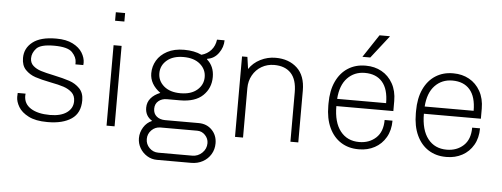

<svg xmlns="http://www.w3.org/2000/svg" viewBox="-55 -874 3178 1215"><g transform="rotate(5 1533.5 -266.0)"><path d="M460 -383 459 -369H409V-382Q409 -414 380.5 -444.5Q352 -475 264 -475Q179 -475 152.5 -446Q126 -417 126 -383Q126 -354 146 -336Q166 -318 196 -308.5Q226 -299 279 -288Q340 -275 379 -262Q418 -249 445 -221Q472 -193 472 -146Q472 -65 416.5 -27.5Q361 10 267 10H262Q189 10 144 -13Q99 -36 79.5 -69Q60 -102 60 -132Q60 -145 61 -157H111Q110 -152 110 -143Q110 -92 154.5 -64Q199 -36 276 -36Q345 -36 383 -63.5Q421 -91 421 -136Q421 -171 399.5 -191Q378 -211 346.5 -221.5Q315 -232 262 -242Q201 -254 164 -266.5Q127 -279 101 -306Q75 -333 75 -381Q75 -443 125 -482Q175 -521 272 -521H276Q338 -521 379.5 -500Q421 -479 440.5 -447Q460 -415 460 -383Z M694 -666H635V-720H694ZM690 -511V0H639V-511Z M1198 -499Q1235 -509 1259 -536Q1283 -563 1288 -603H1336Q1336 -559 1308.5 -521Q1281 -483 1237 -477L1236 -473Q1282 -433 1282 -365Q1282 -294 1233 -247Q1184 -200 1087 -200H1005Q973 -200 951.5 -182Q930 -164 930 -133Q930 -102 951 -84.5Q972 -67 1005 -67H1218Q1270 -67 1303 -33Q1336 1 1336 52Q1336 90 1317.5 121Q1299 152 1266.5 170Q1234 188 1193 188H976Q941 188 912 170Q883 152 866.5 123Q850 94 850 61Q850 24 870 -8.5Q890 -41 924 -55Q879 -82 879 -135Q879 -170 900.5 -195.5Q922 -221 960 -236Q892 -286 892 -355Q892 -399 914 -436.5Q936 -474 980 -497.5Q1024 -521 1087 -521Q1152 -521 1198 -499ZM943 -360Q943 -311 981.5 -278Q1020 -245 1087 -245Q1154 -245 1192.5 -278Q1231 -311 1231 -360Q1231 -409 1192.5 -442Q1154 -475 1087 -475Q1020 -475 981.5 -442Q943 -409 943 -360ZM980 -18Q947 -18 923.5 5.5Q900 29 900 62Q900 95 923.5 118.5Q947 142 980 142H1196Q1232 142 1258.5 116.5Q1285 91 1285 55Q1285 26 1264 4Q1243 -18 1214 -18Z M1857 -329V0H1807V-314Q1807 -395 1769.5 -435Q1732 -475 1663 -475Q1619 -475 1583 -454Q1547 -433 1526.5 -396Q1506 -359 1506 -314V0H1455V-511H1489L1500 -435Q1526 -475 1571.5 -498Q1617 -521 1668 -521Q1752 -521 1804.5 -472.5Q1857 -424 1857 -329Z M2439 -314V-250H2077Q2077 -147 2120.5 -91.5Q2164 -36 2240 -36Q2304 -36 2346.5 -75Q2389 -114 2389 -189H2439Q2439 -128 2413 -83Q2387 -38 2342.5 -14Q2298 10 2244 10H2239Q2176 10 2128 -20.5Q2080 -51 2053 -109Q2026 -167 2026 -248V-263Q2026 -344 2053 -402Q2080 -460 2128 -490.5Q2176 -521 2238 -521H2242Q2297 -521 2341.5 -496.5Q2386 -472 2412.5 -425Q2439 -378 2439 -314ZM2078 -296H2389Q2389 -385 2350 -430Q2311 -475 2239 -475Q2172 -475 2128 -429Q2084 -383 2078 -296ZM2375 -720V-717L2264 -575H2214L2310 -720Z M2995 -314V-250H2633Q2633 -147 2676.5 -91.5Q2720 -36 2796 -36Q2860 -36 2902.5 -75Q2945 -114 2945 -189H2995Q2995 -128 2969 -83Q2943 -38 2898.5 -14Q2854 10 2800 10H2795Q2732 10 2684 -20.5Q2636 -51 2609 -109Q2582 -167 2582 -248V-263Q2582 -344 2609 -402Q2636 -460 2684 -490.5Q2732 -521 2794 -521H2798Q2853 -521 2897.5 -496.5Q2942 -472 2968.5 -425Q2995 -378 2995 -314ZM2634 -296H2945Q2945 -385 2906 -430Q2867 -475 2795 -475Q2728 -475 2684 -429Q2640 -383 2634 -296Z"/></g></svg>

Font: Chivo Thin
Style: Regular
Weight: 100
Designer: Hector Gatti
Foundry: Omnibus-Type
Version: Version 1.007